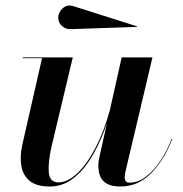

<svg xmlns="http://www.w3.org/2000/svg" viewBox="-20 -669 666 699"><path d="M239 -563Q220.2 -561.5 206.1 -573.9Q192 -586.2 192 -605Q192 -623.8 208.5 -639Q225 -654.2 249 -646L479 -573L478 -571ZM245 -460 168 -137Q154.5 -77.8 157.6 -41.4Q160.8 -5 193 -5Q227 -5 262.3 -38.9Q297.6 -72.9 328.4 -132.2Q359.2 -191.5 379.9 -267.5L423 -460H535L436 -41Q435.2 -36.5 434.6 -31.6Q434 -26.8 434 -23Q434 -4 452 -4Q483 -4 512 -26.3Q541 -48.6 565 -85.1Q589 -121.5 605 -164L607 -163Q578.5 -88 530.9 -39Q483.2 10 418 10Q378.2 10 358.1 -8.2Q338 -26.5 338 -67Q338 -77 340 -89L369.6 -221.2Q348.2 -157.6 318.2 -105.1Q288.1 -52.6 248.9 -21.3Q209.8 10 161 10Q112.5 10 87.8 -10.7Q63.1 -31.4 57.6 -65.7Q52 -100 61 -141L133 -457H63V-460Z"/></svg>

Font: Bodoni* 72 Medium
Style: Italic
Weight: 500
Italic angle: -13°
Version: Version 1.002; ttfautohint (v0.97) -l 8 -r 50 -G 200 -x 14 -